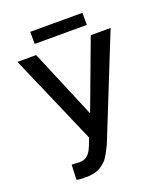

<svg xmlns="http://www.w3.org/2000/svg" viewBox="-159 -978 926 1091"><g transform="rotate(-20 304.5 -432.5)"><path d="M118.2 -85 168 -83Q211.9 -83 236.3 -128.9L248 -154.3L263.7 -196.3L28.3 -739.3H141.6L316.4 -323.2L471.7 -739.3H591.8L345.7 -126Q318.4 -68.4 297.9 -42Q271.5 -14.6 244.1 -2.9Q214.8 9.8 169.9 9.8Q128.9 9.8 118.2 5.9L114.3 3.9ZM155.3 -801.8V-875H470.7V-801.8Z"/></g></svg>

Font: RobotoJAA
Style: Medium
Weight: 500
Version: Version 2.05; 2016-11-05